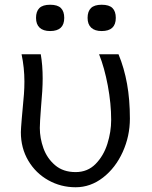

<svg xmlns="http://www.w3.org/2000/svg" viewBox="-20 -779 640 810"><path d="M68 -221.5Q68 -228 69 -242Q70 -260.5 71.8 -278.5Q73.5 -296.5 75 -314Q79 -355 81 -381.5Q83 -408 83 -435Q83 -493 71 -550H152Q160 -504 160 -448Q160 -401 153 -326Q148 -262 148 -239Q148 -196.5 163.2 -153.8Q178.5 -111 212.5 -82Q246.5 -53 299 -53Q349.5 -53 383.2 -87.2Q417 -121.5 433 -172.2Q449 -223 449 -273Q449 -342 434.8 -418Q420.5 -494 398 -550H480Q504 -492 516 -425.2Q528 -358.5 528 -278.5Q528 -205 497.8 -138Q467.5 -71 414.8 -30Q362 11 299 11Q236.5 11 183.5 -18.8Q130.5 -48.5 99.2 -101.5Q68 -154.5 68 -221.5ZM132 -703.5Q132 -731 146.2 -745Q160.5 -759 191.5 -759Q223 -759 237 -745Q251 -731 251 -703.5Q251 -648 191.5 -648Q162.5 -648 147.2 -662.2Q132 -676.5 132 -703.5ZM349.5 -703.5Q349.5 -731 363.8 -745Q378 -759 409 -759Q440.5 -759 454.5 -745Q468.5 -731 468.5 -703.5Q468.5 -648 409 -648Q380 -648 364.8 -662.2Q349.5 -676.5 349.5 -703.5Z"/></svg>

Font: JuliaMono Light
Style: Regular
Weight: 300
Monospace: yes
Designer: cormullion
Foundry: corm
Version: Version 0.054; ttfautohint (v1.8.4)